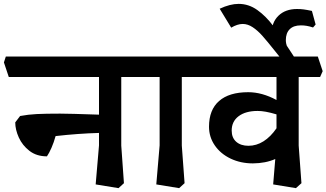

<svg xmlns="http://www.w3.org/2000/svg" viewBox="-45 -931 1675 985"><path d="M577.1 -184.1 590.8 8.8 563 34.2 445.8 15.1 462.9 -185.1V-249Q356.9 -246.1 240.2 -232.9Q231.4 -200.7 219.2 -172.9Q207 -145 195.8 -128.9Q142.6 -128.9 106.2 -157Q69.8 -185.1 51.5 -225.6Q33.2 -266.1 33.2 -303.2L58.1 -335.9Q100.1 -343.8 144 -345.9Q188 -348.1 263.2 -348.1Q310.1 -348.1 462.9 -342.8V-536.1H0L-24.9 -610.8L-15.1 -641.1H674.8L700.2 -565.9L687 -536.1H577.1Z M887.7 -184.1 901.9 8.8 874 34.2 756.8 15.1 773.9 -185.1V-536.1H674.8L649.9 -610.8L659.7 -641.1H985.8L1010.7 -565.9L998 -536.1H887.7Z M1487.3 -184.1 1501.5 8.8 1473.1 34.2 1356.4 15.1 1367.2 -115.2Q1317.4 -93.3 1252.4 -92.8Q1189.5 -92.8 1137.9 -117.4Q1086.4 -142.1 1056.9 -185.1Q1027.3 -228 1027.3 -280.8Q1027.3 -367.7 1078.9 -412.8Q1130.4 -458 1228.5 -458Q1299.3 -458 1373.5 -418V-536.1H980.5L955.6 -610.8L965.3 -641.1H1585.4L1610.4 -565.9L1597.2 -536.1H1487.3ZM1373.5 -272.9V-344.2Q1313.5 -362.3 1276.4 -361.8Q1215.3 -361.8 1179.4 -335Q1143.6 -308.1 1143.6 -261.2Q1143.6 -224.1 1167 -203.6Q1190.4 -183.1 1229.5 -183.1Q1270.5 -183.1 1306.9 -206.1Q1343.3 -229 1373.5 -272.9Z M1179.2 -911.1Q1231 -911.1 1275.1 -879.6Q1319.3 -848.1 1356.2 -798.6Q1393.1 -749 1453.1 -655.8L1469.2 -630.9H1396.5L1369.1 -665Q1325.2 -720.2 1300.8 -747.6Q1276.4 -774.9 1251.2 -791.5Q1226.1 -808.1 1200.2 -808.1Q1173.3 -808.1 1141.1 -789.1L1082 -886.2Q1135.3 -911.1 1179.2 -911.1Z M1561 -790Q1527.8 -801.3 1498 -800.8Q1460.9 -800.8 1441.2 -781Q1421.4 -761.2 1421.4 -725.1Q1421.4 -692.9 1450.2 -641.1H1398.9Q1376 -663.1 1362.1 -694.6Q1348.1 -726.1 1348.1 -756.8Q1348.1 -815.9 1383.5 -850.3Q1418.9 -884.8 1479 -884.8Q1497.1 -884.8 1512.2 -882.8Q1527.3 -880.9 1555.2 -875L1574.2 -805.2Z"/></svg>

Font: Sura
Style: Bold
Weight: 700
Designer: Carolina Giovagnoli
Foundry: Huerta Tipografica
Version: Version 1.002;PS 001.002;hotconv 1.0.70;makeotf.lib2.5.58329